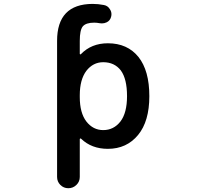

<svg xmlns="http://www.w3.org/2000/svg" viewBox="-20 -784 1040 1000"><path d="M277.3 137.7V-571.3Q277.3 -762.7 461.9 -763.7Q492.2 -763.7 521.5 -757.8Q542 -753.9 552.7 -735.4Q560.5 -723.6 560.5 -710Q560.5 -703.1 558.6 -696.3Q553.7 -676.8 536.1 -668Q524.4 -662.1 510.7 -662.1Q504.9 -662.1 499 -663.1Q484.4 -666 470.7 -666Q427.7 -666 411.1 -646.5Q395.5 -627 395.5 -571.3V-503.9Q395.5 -502 397.9 -501Q400.4 -500 401.4 -502Q456.1 -558.6 542 -558.6Q643.6 -558.6 701.2 -487.3Q757.8 -416 757.8 -283.2Q757.8 -152.3 699.2 -81.1Q639.6 -8.8 542 -8.8Q457 -8.8 402.3 -61.5Q400.4 -63.5 397.9 -62.5Q395.5 -61.5 395.5 -58.6V137.7Q395.5 162.1 377.9 179.2Q360.4 196.3 335.9 196.3Q311.5 196.3 294.4 179.2Q277.3 162.1 277.3 137.7ZM517.6 -460Q464.8 -460 429.7 -415Q395.5 -369.1 395.5 -288.1V-278.3Q395.5 -196.3 429.7 -151.4Q464.8 -106.4 517.6 -106.4Q572.3 -106.4 607.4 -151.4Q641.6 -196.3 641.6 -283.2Q641.6 -373 609.4 -417Q576.2 -460 517.6 -460Z"/></svg>

Font: Rounded-X Mgen+ 1m medium
Style: Regular
Weight: 500
Designer: [Source Han Sans]
Ryoko NISHIZUKA  (kana & ideographs); Paul D. Hunt (Latin, Greek & Cyrillic); Wenlong ZHANG  (bopomofo
Version: Version 1.059.20150602